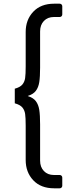

<svg xmlns="http://www.w3.org/2000/svg" viewBox="-20 -826 397 1039"><path d="M119 40V-146Q119 -189 116 -209.5Q113 -230 101 -244.5Q89 -259 60 -267V-346Q89 -354 101 -368.5Q113 -383 116 -403.5Q119 -424 119 -467V-653Q119 -719 160 -762.5Q201 -806 273 -806H303Q309 -806 313 -802Q317 -798 317 -792V-748Q317 -742 313 -738Q309 -734 303 -734H272Q238 -734 217.5 -712.5Q197 -691 197 -656V-460Q197 -410 192.5 -381.5Q188 -353 174 -334.5Q160 -316 131 -307V-306Q160 -297 174 -278.5Q188 -260 192.5 -231.5Q197 -203 197 -153V43Q197 78 217.5 99.5Q238 121 272 121H303Q309 121 313 125Q317 129 317 135V179Q317 185 313 189Q309 193 303 193H273Q201 193 160 149.5Q119 106 119 40Z"/></svg>

Font: Miriam Libre
Style: Regular
Weight: 400
Designer: Michal Sahar
Foundry: Hagilda
Version: Version 1.001